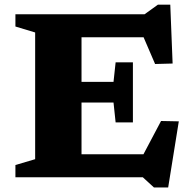

<svg xmlns="http://www.w3.org/2000/svg" viewBox="-20 -759 820 822"><path d="M549 -492V-363.5V-235H475L466 -320H231V-408.5H466L475 -492ZM719 -487 644 -485 569.5 -658 627 -599.5H231V-698H599L656 -739H709ZM564 -41.5 669.5 -241 745.5 -239.5 700 43.5H639L591.5 0H231V-98.5H614.5ZM46 0V-52.5L130.5 -77.5V-620L46 -645.5V-698H329V0Z"/></svg>

Font: Newsreader 9pt
Style: Bold
Weight: 700
Designer: Hugues Gentile
Foundry: Production Type
Version: Version 1.003